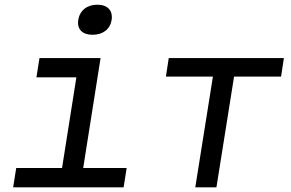

<svg xmlns="http://www.w3.org/2000/svg" viewBox="-20 -797 1240 817"><path d="M374 -649C418 -649 449 -673 455 -712C461 -752 438 -777 394 -777C350 -777 319 -752 313 -712C307 -673 330 -649 374 -649ZM36 0H506L519 -82H334L408 -550H148L135 -468H305L244 -82H49Z M811 0H901L976 -471H1176L1188 -550H698L686 -471H886Z"/></svg>

Font: JetBrains Mono
Style: Italic
Weight: 400
Italic angle: -9°
Monospace: yes
Designer: Philipp Nurullin, Konstantin Bulenkov
Foundry: JetBrains
Version: Version 2.305